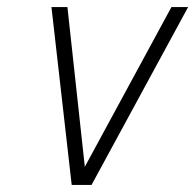

<svg xmlns="http://www.w3.org/2000/svg" viewBox="-20 -521 550 541"><path d="M125 -501 182 0H238L510 -501H463L219 -51L170 -501Z"/></svg>

Font: Advent Pro Light
Style: Italic
Weight: 300
Italic angle: -12°
Version: Version 3.000